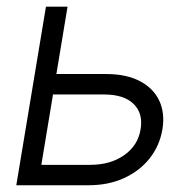

<svg xmlns="http://www.w3.org/2000/svg" viewBox="-20 -549 561 569"><path d="M136.2 -329.6H294.4Q354 -329.6 394 -308.8Q434.1 -288.1 451.7 -251.2Q469.2 -214.4 461.4 -166Q453.1 -117.2 423.6 -79.8Q394 -42.5 347.7 -21.2Q301.3 0 242.2 0H28.3L116.2 -529.3H180.2L102.5 -60.5H247.6Q307.1 -60.5 347.9 -89.1Q388.7 -117.7 396.5 -165Q404.8 -212.4 376.2 -240.7Q347.7 -269 288.1 -269H126Z"/></svg>

Font: Inter 24pt Light
Style: Italic
Weight: 300
Italic angle: -9.3988°
Designer: Rasmus Andersson
Foundry: rsms
Version: Version 4.001;git-66647c0bb